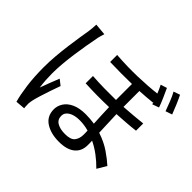

<svg xmlns="http://www.w3.org/2000/svg" viewBox="-187 -1073 1375 1375"><g transform="rotate(45 500.0 -386.0)"><path d="M141 -749 230 -741Q226 -729 220.5 -709.5Q215 -690 213 -676Q206 -642 197.5 -592Q189 -542 181 -486Q173 -430 168.5 -376.5Q164 -323 164 -281Q164 -245 166 -213Q168 -181 173 -144Q185 -178 201 -219Q217 -260 229 -290L271 -257Q258 -222 244 -180.5Q230 -139 218 -100.5Q206 -62 201 -38Q199 -28 197.5 -15.5Q196 -3 197 6Q197 14 197.5 23Q198 32 199 40L127 46Q112 -7 101 -87.5Q90 -168 90 -268Q90 -322 95 -381.5Q100 -441 107.5 -497.5Q115 -554 122.5 -601.5Q130 -649 135 -679Q137 -696 139 -714.5Q141 -733 141 -749ZM634 -127Q634 -135 634 -145.5Q634 -156 633 -168Q588 -181 541 -181Q488 -181 456.5 -161.5Q425 -142 425 -110Q425 -72 455.5 -54Q486 -36 537 -36Q594 -36 614 -62Q634 -88 634 -127ZM879 -486V-413Q840 -408 793.5 -404.5Q747 -401 696 -398Q697 -352 699.5 -305.5Q702 -259 703 -216Q773 -193 825 -157.5Q877 -122 913 -89L871 -19Q834 -57 792.5 -88Q751 -119 707 -140Q708 -127 708 -116Q708 -105 708 -95Q708 -34 666 0Q624 34 544 34Q462 34 408 -1Q354 -36 354 -106Q354 -140 374 -171.5Q394 -203 436 -222.5Q478 -242 543 -242Q566 -242 587.5 -240Q609 -238 630 -235Q628 -272 626 -314.5Q624 -357 623 -396Q564 -394 503.5 -394.5Q443 -395 384 -398V-472Q444 -468 504 -467Q564 -466 622 -467V-629Q570 -628 514 -628Q458 -628 400 -630V-701Q510 -693 613.5 -696Q717 -699 799 -709Q785 -744 771 -771L819 -786Q832 -758 850 -717.5Q868 -677 878 -647L828 -629L822 -647V-641Q794 -638 762 -635.5Q730 -633 695 -631V-470Q745 -473 791.5 -477.5Q838 -482 879 -486ZM871 -801 920 -818Q934 -790 951.5 -749Q969 -708 980 -678L930 -661Q918 -694 902.5 -733.5Q887 -773 871 -801Z"/></g></svg>

Font: Noto IKEA Simplified Chinese
Style: Regular
Weight: 400
Designer: Monotype Design Team
Foundry: Monotype Imaging Inc.
Version: Version 1.100